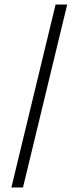

<svg xmlns="http://www.w3.org/2000/svg" viewBox="-20 -713 345 843"><path d="M30 110 224 -693H275L81 110Z"/></svg>

Font: Ancizar Sans Thin
Style: Regular
Weight: 100
Designer: Cesar Puertas, Viviana Monsalve, Julian Moncada, Julian Prieto, Jose Castro, Mariel Hernandez, Felipe Aragon, Sara Alarc
Version: Version 8.100